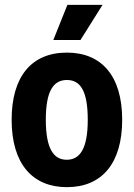

<svg xmlns="http://www.w3.org/2000/svg" viewBox="-20 -762 552 792"><path d="M200 -597H312L403 -742H258ZM256 10C401 10 484 -89 484 -268C484 -450 398 -545 256 -545C109 -545 28 -445 28 -268C28 -85 115 10 256 10ZM255 -103C201 -103 169 -149 169 -268C169 -388 201 -432 256 -432C311 -432 342 -388 342 -268C342 -149 310 -103 255 -103Z"/></svg>

Font: Mona Sans SemiCondensed
Style: Bold
Weight: 700
Width: 4
Designer: Deni Anggara
Foundry: GitHub
Version: Version 2.000